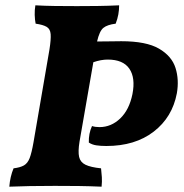

<svg xmlns="http://www.w3.org/2000/svg" viewBox="-20 -699 691 722"><path d="M15 3Q18 -35 31 -66Q56 -69 70 -77Q84 -85 91.5 -104.5Q99 -124 106 -164L166 -513Q172 -551 170.5 -570.5Q169 -590 155.5 -598Q142 -606 114 -610Q111 -625 110.5 -643Q110 -661 113 -679Q148 -677 186.5 -676.5Q225 -676 269 -676Q306 -676 346.5 -676.5Q387 -677 428 -679Q428 -662 425 -645Q422 -628 415 -610Q383 -606 368.5 -594Q354 -582 345 -543Q370 -543 396 -543.5Q422 -544 436 -544Q530 -544 578 -516Q626 -488 640 -443.5Q654 -399 645 -348Q628 -258 558 -204Q488 -150 380 -150Q358 -150 342 -152.5Q326 -155 314 -163Q313 -197 326 -225Q338 -221 354 -221Q398 -221 432 -253.5Q466 -286 478 -345Q490 -406 466.5 -440.5Q443 -475 385 -475Q360 -475 331 -465L279 -166Q273 -129 277.5 -109Q282 -89 301.5 -79.5Q321 -70 360 -66Q362 -49 363 -32.5Q364 -16 362 3Q316 1 276.5 0.5Q237 0 186 0Q84 0 15 3Z"/></svg>

Font: Vollkorn ExtraBold
Style: Italic
Weight: 800
Italic angle: -11°
Designer: Friedrich Althausen
Foundry: Friedrich Althausen
Version: Version 5.000; ttfautohint (v1.8.3)